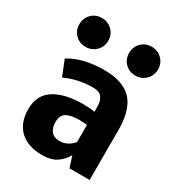

<svg xmlns="http://www.w3.org/2000/svg" viewBox="-198 -957 1006 1093"><g transform="rotate(30 305.0 -410.5)"><path d="M289.1 -106Q342.8 -106 380.4 -151.4V-263.2Q381.3 -264.2 361.6 -265.6Q341.8 -267.1 333.5 -267.1Q270.5 -267.1 243.7 -249.5Q216.8 -231.9 216.8 -190.4Q216.8 -148.9 235.8 -127.4Q254.9 -106 289.1 -106ZM304.7 -465.8Q206.5 -465.8 122.6 -426.3L82 -528.3Q171.9 -584 310.5 -584Q469.7 -584 520.5 -482.4Q550.3 -423.8 550.3 -329.1V0H418L394.5 -73.2Q369.6 -30.3 334.5 -8.8Q299.3 12.7 244.6 12.7Q150.4 12.7 98.1 -36.4Q45.9 -85.4 45.9 -176.5Q45.9 -267.6 114.3 -311.8Q182.6 -356 305.7 -356Q348.6 -356 380.4 -350.1Q380.4 -406.7 375.5 -419.4Q365.2 -447.3 348.9 -456.5Q332.5 -465.8 304.7 -465.8ZM410.4 -671.6Q383.3 -698.7 383.3 -739.3Q383.3 -779.8 410.4 -806.9Q437.5 -834 477.5 -834Q517.6 -834 545.4 -806.9Q573.2 -779.8 573.2 -739.3Q573.2 -698.7 545.4 -671.6Q517.6 -644.5 477.5 -644.5Q437.5 -644.5 410.4 -671.6ZM83.3 -671.6Q56.2 -698.7 56.2 -739.3Q56.2 -779.8 83.3 -806.9Q110.4 -834 150.4 -834Q190.4 -834 218.3 -806.9Q246.1 -779.8 246.1 -739.3Q246.1 -698.7 218.3 -671.6Q190.4 -644.5 150.4 -644.5Q110.4 -644.5 83.3 -671.6Z"/></g></svg>

Font: Nobile-bold
Style: Bold
Weight: 700
Version: Version 1.000;PS 001.000;hotconv 1.0.38